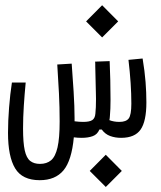

<svg xmlns="http://www.w3.org/2000/svg" viewBox="-20 -535 626 748"><path d="M134.8 167Q66.9 167 39.1 121.1Q11.2 75.2 11.2 -17.6Q11.2 -64 15.4 -116.5Q19.5 -168.9 26.4 -213.4H80.1Q75.7 -168 72.8 -122.8Q69.8 -77.6 69.8 -34.2Q69.8 21 76.4 50.8Q83 80.6 97.7 92Q112.3 103.5 135.7 103.5Q162.1 103.5 179 89.4Q195.8 75.2 204.1 39.3Q212.4 3.4 212.4 -61.5Q212.4 -116.7 209.7 -170.9Q207 -225.1 203.1 -283.7L259.3 -287.1Q263.2 -238.3 266.8 -178.5Q270.5 -118.7 270.5 -75.2Q270.5 -68.8 270.5 -62.5Q288.6 -60.1 304.2 -60.1Q328.6 -60.1 339.4 -67.1Q350.1 -74.2 351.6 -92.3Q354 -113.8 354 -149.4Q354 -161.1 353.5 -174.3Q352.5 -227.1 351.1 -277.8Q351.1 -282.2 351.1 -286.6Q350.6 -290.5 350.6 -294.9L407.2 -296.9Q408.7 -262.7 409.7 -222.7Q410.6 -182.6 410.6 -146Q410.6 -108.9 408.2 -83.5Q407.7 -74.2 406.2 -66.9Q423.3 -60.1 445.3 -60.1Q471.2 -60.1 481.4 -73.5Q491.7 -86.9 491.7 -131.3Q491.7 -207.5 480.5 -301.8L535.6 -307.1Q543.9 -256.8 547.1 -215.6Q550.3 -174.3 550.3 -136.2Q550.3 -62.5 527.8 -30.3Q505.4 2 451.7 2Q428.7 2 409.2 -5.1Q389.6 -12.2 376.5 -30.3H367.2Q359.4 -11.2 341.3 -4.6Q323.2 2 298.8 2Q282.7 2 267.6 0Q259.3 90.3 227.3 128.7Q195.3 167 134.8 167ZM377.9 -389.2 315.4 -451.7 377.9 -514.6 440.4 -451.7ZM392.1 193.4 329.6 130.9 392.1 67.9 454.6 130.9Z"/></svg>

Font: CaskaydiaMono NF Light
Style: Regular
Weight: 300
Designer: Aaron Bell
Foundry: Saja Typeworks
Version: Version 2111.001; ttfautohint (v1.8.4);Nerd Fonts 3.1.1